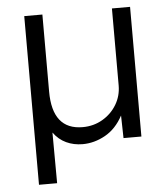

<svg xmlns="http://www.w3.org/2000/svg" viewBox="-50 -567 673 770"><g transform="rotate(-5 286.5 -182.5)"><path d="M76 157V-522H149V-212Q149 -58 271 -58Q315 -58 351 -79Q387 -100 408 -135Q429 -170 429 -212V-522H502V0H430L428 -91Q400 -39 356 -14.5Q312 10 265 10Q229 10 199 -4Q169 -18 148 -47L149 157Z"/></g></svg>

Font: Lexend Deca Light
Style: Regular
Weight: 300
Designer: Bonnie Shaver-Troup, Thomas Jockin
Foundry: Lexend
Version: Version 1.008; ttfautohint (v1.8.4.7-5d5b)